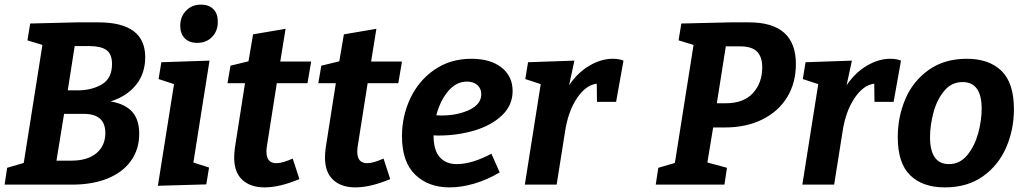

<svg xmlns="http://www.w3.org/2000/svg" viewBox="-21 -801 4447 833"><path d="M583 -221Q583 -153 547 -103Q511 -53 445.5 -26.5Q380 0 292 0H-1L10 -73L82 -94L163 -606L98 -626L110 -699L313 -704H406Q609 -704 609 -553Q609 -482 569 -432.5Q529 -383 459 -361Q522 -350 552.5 -316Q583 -282 583 -221ZM303 -601 273 -409H316Q377 -409 421 -435Q465 -461 465 -523Q465 -567 440.5 -584Q416 -601 369 -601ZM288 -104Q359 -104 397.5 -136.5Q436 -169 436 -224Q436 -307 343 -307H257L224 -104Z M679 -531 888 -538 818 -96 886 -74 874 -1 664 5 734 -436 667 -458ZM761 -689Q761 -729 786.5 -755Q812 -781 851 -781Q885 -781 904.5 -761.5Q924 -742 924 -707Q924 -666 899 -640.5Q874 -615 834 -615Q800 -615 780.5 -635Q761 -655 761 -689Z M1180 -440 1137 -167Q1135 -155 1135 -143Q1135 -93 1178 -93Q1204 -93 1249 -113L1278 -24Q1192 12 1127 12Q1066 12 1030.5 -20.5Q995 -53 995 -118Q995 -135 998 -159L1042 -440H966L979 -516L1057 -535L1077 -652L1218 -676L1195 -534H1329L1313 -440Z M1574 -440 1531 -167Q1529 -155 1529 -143Q1529 -93 1572 -93Q1598 -93 1643 -113L1672 -24Q1586 12 1521 12Q1460 12 1424.5 -20.5Q1389 -53 1389 -118Q1389 -135 1392 -159L1436 -440H1360L1373 -516L1451 -535L1471 -652L1612 -676L1589 -534H1723L1707 -440Z M1860 -214V-213Q1860 -150 1886.5 -119.5Q1913 -89 1961 -89Q2026 -89 2111 -134L2147 -53Q2093 -21 2037 -4.5Q1981 12 1930 12Q1837 12 1780 -43.5Q1723 -99 1723 -210Q1723 -298 1759.5 -375Q1796 -452 1864.5 -499Q1933 -546 2024 -546Q2107 -546 2155 -508Q2203 -470 2203 -406Q2203 -345 2158 -301.5Q2113 -258 2039.5 -235.5Q1966 -213 1881 -213Q1866 -213 1860 -214ZM1872 -301Q1880 -300 1896 -300Q1964 -300 2015.5 -324.5Q2067 -349 2067 -392Q2067 -417 2050 -432Q2033 -447 2005 -447Q1958 -447 1923 -405Q1888 -363 1872 -301Z M2684 -538 2652 -359H2569L2568 -438Q2520 -432 2481.5 -374Q2443 -316 2430 -227L2394 0H2256L2325 -436L2258 -458L2270 -531L2471 -538L2448 -431Q2485 -486 2536 -516Q2587 -546 2637 -546Q2665 -546 2684 -538Z M3073 -248 3048 -96 3133 -73 3122 0H2824L2835 -73L2907 -94L2988 -606L2923 -626L2935 -699L3147 -704H3229Q3432 -704 3432 -523Q3432 -442 3394.5 -380Q3357 -318 3287 -283Q3217 -248 3124 -248ZM3128 -600 3089 -353H3128Q3205 -353 3245.5 -397Q3286 -441 3286 -509Q3286 -554 3263.5 -577Q3241 -600 3188 -600Z M3888 -538 3856 -359H3773L3772 -438Q3724 -432 3685.5 -374Q3647 -316 3634 -227L3598 0H3460L3529 -436L3462 -458L3474 -531L3675 -538L3652 -431Q3689 -486 3740 -516Q3791 -546 3841 -546Q3869 -546 3888 -538Z M4378 -327Q4378 -239 4344.5 -161.5Q4311 -84 4243.5 -36Q4176 12 4078 12Q3982 12 3928 -40.5Q3874 -93 3874 -206Q3874 -294 3907 -371.5Q3940 -449 4008 -497.5Q4076 -546 4174 -546Q4270 -546 4324 -493.5Q4378 -441 4378 -327ZM4014 -206Q4014 -89 4096 -89Q4144 -89 4176 -128.5Q4208 -168 4223 -223.5Q4238 -279 4238 -329Q4238 -445 4155 -445Q4107 -445 4075 -406Q4043 -367 4028.5 -311.5Q4014 -256 4014 -206Z"/></svg>

Font: Bitter Pro
Style: Bold Italic
Weight: 700
Italic angle: -9°
Designer: Sol Matas, and Bitter project Authors
Foundry: Sol Matas
Version: Version 1.010